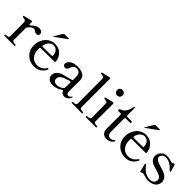

<svg xmlns="http://www.w3.org/2000/svg" viewBox="232 -1928 3132 3132"><g transform="rotate(45 1798.0 -362.5)"><path d="M441 -431Q441 -412 427 -399Q413 -386 393 -386Q376 -386 350 -404Q337 -413 327 -418Q317 -423 305 -423Q262 -423 213 -357Q205 -345 205 -331L204 -69Q204 -42 221 -34Q238 -26 267 -26H279Q287 -26 287 -13Q287 0 279 0H46Q39 0 39 -13Q39 -26 46 -26H58Q87 -26 103.5 -34Q120 -42 120 -69L118 -378Q118 -399 109 -409.5Q100 -420 86.5 -423Q73 -426 46 -429Q37 -430 37 -445Q37 -452 42 -454Q53 -459 126 -474Q194 -490 182 -487L188 -488Q196 -488 200.5 -482.5Q205 -477 205 -468V-428Q205 -413 215 -413Q224 -413 236 -425Q266 -456 298.5 -474Q331 -492 363 -492Q396 -492 418.5 -474Q441 -456 441 -431Z M941 -119Q941 -116 938 -110Q917 -61 867.5 -23.5Q818 14 743 14Q674 14 617.5 -17Q561 -48 528.5 -103.5Q496 -159 496 -231Q496 -294 523 -354.5Q550 -415 603 -453.5Q656 -492 730 -492Q812 -492 867.5 -441.5Q923 -391 939 -302V-298Q939 -279 919 -279L613 -277Q592 -277 592 -259V-240Q592 -144 639.5 -90Q687 -36 762 -36Q859 -36 918 -125Q922 -131 927 -131Q930 -131 936 -127Q941 -124 941 -119ZM603 -338Q602 -336 602 -331Q602 -323 607.5 -318.5Q613 -314 622 -314L816 -316Q826 -316 831.5 -319.5Q837 -323 837 -329Q835 -394 803 -426.5Q771 -459 724 -459Q685 -459 652 -428.5Q619 -398 603 -338ZM825 -700Q828 -702 828 -705Q828 -712 821 -712H727Q710 -712 702 -698L619 -559L618 -556Q618 -555 619 -554Q620 -553 622 -553L625 -554Z M1542 -76 1541 -70Q1527 -29 1496 -8.5Q1465 12 1435 12Q1384 12 1360 -36Q1354 -48 1347 -48Q1340 -48 1335 -43Q1300 -15 1257.5 -0.5Q1215 14 1174 14Q1114 14 1079 -14Q1044 -42 1044 -90Q1044 -128 1061.5 -155.5Q1079 -183 1117 -205Q1139 -218 1168.5 -226.5Q1198 -235 1257 -250Q1314 -264 1331 -269Q1349 -274 1349 -292V-317Q1349 -368 1344.5 -391.5Q1340 -415 1325 -433Q1305 -459 1256 -459Q1223 -459 1203.5 -441.5Q1184 -424 1171 -384Q1154 -329 1116 -329Q1097 -329 1081 -341.5Q1065 -354 1065 -375Q1065 -394 1079.5 -420.5Q1094 -447 1136.5 -469Q1179 -491 1258 -491Q1308 -491 1348.5 -475.5Q1389 -460 1408 -436Q1424 -415 1429.5 -392.5Q1435 -370 1435 -337Q1435 -282 1434 -245L1433 -113Q1433 -71 1447 -57.5Q1461 -44 1476 -44Q1489 -44 1502.5 -52Q1516 -60 1527 -78Q1530 -83 1534 -83Q1542 -83 1542 -76ZM1336 -82Q1346 -92 1346 -102V-111L1348 -215Q1348 -227 1341.5 -232Q1335 -237 1324 -234Q1229 -209 1183.5 -179.5Q1138 -150 1138 -102Q1138 -74 1158 -55Q1178 -36 1220 -36Q1249 -36 1279.5 -47.5Q1310 -59 1336 -82Z M1600 -1Q1592 -1 1592 -14Q1592 -27 1600 -27H1612Q1641 -27 1658 -35.5Q1675 -44 1675 -71L1673 -626Q1673 -657 1655.5 -667Q1638 -677 1602 -678Q1595 -678 1593.5 -682Q1592 -686 1592 -693Q1592 -700 1598 -702L1737 -735L1743 -736Q1751 -736 1755.5 -730.5Q1760 -725 1760 -716V-71Q1760 -44 1777.5 -35.5Q1795 -27 1824 -27H1836Q1843 -27 1843 -14Q1843 -1 1836 -1Z M1972 -675Q1972 -702 1991 -720.5Q2010 -739 2036 -739Q2063 -739 2081.5 -720.5Q2100 -702 2100 -675Q2100 -649 2081.5 -630Q2063 -611 2036 -611Q2010 -611 1991 -630Q1972 -649 1972 -675ZM1925 0Q1917 0 1917 -14Q1917 -27 1925 -27H1937Q1967 -27 1984 -35Q2001 -43 2001 -71L1998 -377Q1998 -398 1989.5 -408.5Q1981 -419 1967.5 -422Q1954 -425 1927 -428Q1921 -429 1919.5 -432Q1918 -435 1918 -441Q1918 -446 1919 -449Q1920 -452 1923 -453Q1934 -458 2007 -473Q2075 -489 2063 -486L2069 -487Q2077 -487 2081.5 -481.5Q2086 -476 2086 -467L2085 -71Q2085 -44 2102.5 -35.5Q2120 -27 2149 -27H2162Q2169 -27 2169 -14Q2169 0 2162 0Z M2298 -112V-425Q2298 -435 2292.5 -440.5Q2287 -446 2277 -446H2236Q2226 -446 2220.5 -451Q2215 -456 2215 -464Q2215 -481 2232 -487Q2282 -505 2312 -543.5Q2342 -582 2359 -664Q2363 -683 2374 -683Q2379 -683 2381.5 -677.5Q2384 -672 2384 -662V-503Q2384 -493 2389.5 -487.5Q2395 -482 2405 -482H2493Q2503 -482 2508.5 -477Q2514 -472 2514 -464Q2514 -456 2508.5 -451Q2503 -446 2493 -446H2404Q2394 -446 2388.5 -440.5Q2383 -435 2383 -425V-205L2384 -118Q2385 -78 2403.5 -57.5Q2422 -37 2450 -37Q2473 -37 2488 -44Q2503 -51 2518 -69Q2523 -75 2527 -75Q2532 -75 2536.5 -70Q2541 -65 2541 -60Q2541 -56 2539 -54Q2494 14 2419 14Q2360 14 2329 -17.5Q2298 -49 2298 -112Z M3041 -119Q3041 -116 3038 -110Q3017 -61 2967.5 -23.5Q2918 14 2843 14Q2774 14 2717.5 -17Q2661 -48 2628.5 -103.5Q2596 -159 2596 -231Q2596 -294 2623 -354.5Q2650 -415 2703 -453.5Q2756 -492 2830 -492Q2912 -492 2967.5 -441.5Q3023 -391 3039 -302V-298Q3039 -279 3019 -279L2713 -277Q2692 -277 2692 -259V-240Q2692 -144 2739.5 -90Q2787 -36 2862 -36Q2959 -36 3018 -125Q3022 -131 3027 -131Q3030 -131 3036 -127Q3041 -124 3041 -119ZM2703 -338Q2702 -336 2702 -331Q2702 -323 2707.5 -318.5Q2713 -314 2722 -314L2916 -316Q2926 -316 2931.5 -319.5Q2937 -323 2937 -329Q2935 -394 2903 -426.5Q2871 -459 2824 -459Q2785 -459 2752 -428.5Q2719 -398 2703 -338ZM2925 -700Q2928 -702 2928 -705Q2928 -712 2921 -712H2827Q2810 -712 2802 -698L2719 -559L2718 -556Q2718 -555 2719 -554Q2720 -553 2722 -553L2725 -554Z M3190 3Q3181 3 3178 -10L3146 -138L3145 -143Q3145 -150 3153 -153Q3155 -154 3159 -154Q3166 -154 3170 -147Q3258 -18 3382 -18Q3428 -18 3454.5 -42Q3481 -66 3481 -104Q3481 -126 3467.5 -145Q3454 -164 3430 -175Q3405 -187 3371 -197Q3337 -207 3329 -209Q3282 -222 3263 -230Q3168 -271 3168 -354Q3168 -380 3182 -411.5Q3196 -443 3229.5 -467Q3263 -491 3319 -491Q3344 -491 3364.5 -486.5Q3385 -482 3410 -474Q3432 -468 3436 -468Q3454 -468 3473 -481Q3481 -487 3487 -487Q3495 -487 3498 -475L3532 -363Q3533 -360 3533 -356Q3533 -350 3525 -346Q3523 -345 3519 -345Q3506 -352 3500 -360Q3468 -399 3419 -429.5Q3370 -460 3316 -460Q3269 -460 3247 -435.5Q3225 -411 3225 -385Q3225 -364 3239 -349Q3253 -334 3286 -318Q3309 -307 3366 -290Q3431 -271 3463 -256Q3508 -235 3530.5 -203Q3553 -171 3553 -131Q3553 -66 3504.5 -26Q3456 14 3375 14Q3350 14 3326 9Q3302 4 3267 -6Q3243 -14 3234 -14Q3219 -14 3205 -3Q3198 3 3190 3Z"/></g></svg>

Font: Shippori Mincho B1 Medium
Style: Regular
Weight: 500
Designer: FONTDASU
Foundry: FONTDASU / Google Inc. / but / Adobe
Version: Version 3.110; ttfautohint (v1.8.3)